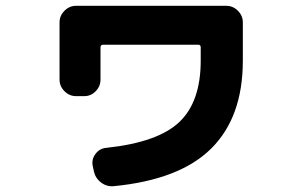

<svg xmlns="http://www.w3.org/2000/svg" viewBox="-20 -600 1040 661"><path d="M242 -269Q219 -269 202 -286Q185 -303 185 -326V-523Q185 -546 202 -563Q219 -580 242 -580H759Q782 -580 799 -563Q816 -546 816 -523V-391Q816 -197 707.5 -89Q599 19 371 41Q347 43 327.5 28Q308 13 303 -11L299 -30Q295 -52 309 -70.5Q323 -89 346 -91Q524 -110 597.5 -180Q671 -250 671 -391V-437Q671 -446 663 -446H335Q326 -446 326 -437V-326Q326 -303 309.5 -286Q293 -269 270 -269Z"/></svg>

Font: Rounded Mplus 1c ExtraBold
Style: Regular
Weight: 800
Version: Version 1.059.20150529